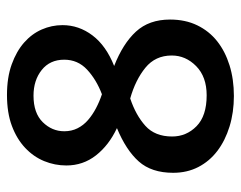

<svg xmlns="http://www.w3.org/2000/svg" viewBox="-90 -590 690 550"><g transform="rotate(-90 255.0 -315.0)"><path d="M258 -640Q308 -640 345.5 -626.5Q383 -613 408 -591Q433 -569 445.5 -540.5Q458 -512 458 -481Q458 -434 428.5 -395Q399 -356 341 -333Q405 -308 439.5 -270.5Q474 -233 474 -173Q474 -129 457.5 -95Q441 -61 412 -38Q383 -15 343 -2.5Q303 10 255 10Q208 10 167.5 -2.5Q127 -15 97.5 -37.5Q68 -60 51.5 -92Q35 -124 35 -164Q35 -226 67.5 -262.5Q100 -299 163 -325Q114 -348 85 -385Q56 -422 56 -470Q56 -503 68.5 -533.5Q81 -564 106.5 -588Q132 -612 169.5 -626Q207 -640 258 -640ZM154 -476Q154 -455 162.5 -438Q171 -421 186 -408Q201 -395 220 -385Q239 -375 260 -368Q302 -384 330.5 -410.5Q359 -437 359 -476Q359 -517 329.5 -540.5Q300 -564 256 -564Q206 -564 180 -537.5Q154 -511 154 -476ZM248 -287Q200 -271 169.5 -243.5Q139 -216 139 -167Q139 -126 168.5 -97Q198 -68 257 -68Q310 -68 340.5 -98Q371 -128 371 -168Q371 -215 336 -243.5Q301 -272 248 -287Z"/></g></svg>

Font: Ek Mukta Medium
Style: Regular
Weight: 500
Designer: Girish Dalvi and Yashodeep Gholap
Foundry: Ek Type
Version: Version 2.538;PS 1.002;hotconv 16.6.51;makeotf.lib2.5.65220;